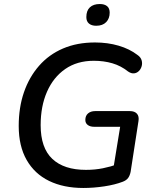

<svg xmlns="http://www.w3.org/2000/svg" viewBox="-20 -925 771 954"><path d="M394 9Q296 9 224 -26Q152 -61 112.5 -130Q73 -199 73 -299Q73 -391 99 -466.5Q125 -542 174 -598Q223 -654 293 -684Q363 -714 452 -714Q515 -714 569.5 -698Q624 -682 663 -652Q679 -641 683.5 -626Q688 -611 684 -596.5Q680 -582 670 -572Q660 -562 646 -560.5Q632 -559 616 -570Q581 -598 538.5 -610.5Q496 -623 446 -623Q363 -623 304 -582Q245 -541 213.5 -469Q182 -397 182 -303Q182 -190 240 -135.5Q298 -81 407 -81Q452 -81 491.5 -89Q531 -97 567 -110L539 -62L577 -295H448Q428 -295 416 -304Q404 -313 404 -329Q404 -350 417.5 -361.5Q431 -373 453 -373H625Q649 -373 660.5 -360Q672 -347 668 -323L629 -71Q625 -52 616.5 -40.5Q608 -29 590 -22Q551 -7 498 1Q445 9 394 9ZM458 -797Q435 -797 422 -808Q409 -819 409 -840Q409 -872 426.5 -888.5Q444 -905 476 -905Q499 -905 512 -894.5Q525 -884 525 -862Q525 -833 507.5 -815Q490 -797 458 -797Z"/></svg>

Font: Nunito ExtraLight SemiBold
Style: Italic
Weight: 600
Italic angle: -9°
Version: Version 3.602